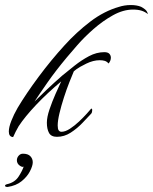

<svg xmlns="http://www.w3.org/2000/svg" viewBox="-68 -542 607 762"><path d="M-16 2Q-33 1 -33 -20Q-33 -37 -23 -62.5Q-13 -88 2 -114Q36 -171 85.5 -237.5Q135 -304 188 -362Q235 -414 290 -456Q345 -498 405 -515Q414 -518 426 -520Q438 -522 451 -522Q475 -522 492 -515Q500 -511 508 -504.5Q516 -498 519 -486Q508 -495 494 -499.5Q480 -504 460 -504Q421 -504 380.5 -481.5Q340 -459 303.5 -427Q267 -395 239.5 -363.5Q212 -332 197 -314Q152 -260 120 -214Q88 -168 69 -139Q92 -162 119.5 -188Q147 -214 179 -242Q201 -260 228 -281.5Q255 -303 285 -319Q315 -335 346 -335Q360 -335 366 -328.5Q372 -322 372 -313Q372 -301 363 -290Q356 -298 347.5 -300.5Q339 -303 328 -303Q302 -303 274.5 -289.5Q247 -276 235 -267L225 -259Q218 -243 207 -215Q196 -187 185.5 -154.5Q175 -122 168 -92.5Q161 -63 161 -44Q161 -30 165 -24.5Q169 -19 176 -19Q191 -19 209.5 -31Q228 -43 245.5 -59.5Q263 -76 276.5 -91Q290 -106 294 -111Q298 -111 298 -105Q298 -96 294 -91Q280 -76 259 -54Q238 -32 212.5 -15.5Q187 1 158 1Q135 1 126.5 -14.5Q118 -30 118 -55Q118 -77 128.5 -108Q139 -139 152.5 -169.5Q166 -200 175 -219Q120 -173 75.5 -126Q31 -79 6 -41Q-1 -29 -6 -19Q-11 -9 -14 -2ZM23 68Q43 68 52.5 78Q62 88 62 102Q62 116 51 137.5Q40 159 18 177Q-4 195 -38 200Q-48 200 -48 195Q-48 191 -40 189Q-9 182 6 158.5Q21 135 26 119Q21 123 10 115Q-1 107 -1 94Q-1 84 6 76Q13 68 23 68Z"/></svg>

Font: Luxurious Script
Style: Regular
Weight: 400
Designer: Robert E. Leuschke
Foundry: Robert E. Leuschke
Version: Version 1.010; ttfautohint (v1.8.3)